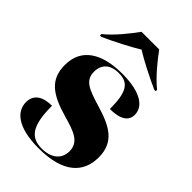

<svg xmlns="http://www.w3.org/2000/svg" viewBox="-229 -858 960 960"><g transform="rotate(45 251.0 -378.0)"><path d="M51 -616V-606H61C120 -632 206 -677 248 -703C289 -677 376 -632 435 -606H445V-616C397 -654 342 -721 310 -766H185C153 -721 99 -654 51 -616ZM233 10C408 10 478 -64 478 -171C478 -279 405 -318 297 -350C204 -378 158 -395 158 -457C158 -509 191 -540 251 -540C321 -540 346 -499 346 -381C422 -381 455 -407 455 -449C455 -502 403 -550 266 -550C125 -550 31 -497 31 -378C31 -276 91 -232 213 -197C295 -174 353 -155 353 -89C353 -34 312 0 245 0C162 0 130 -53 130 -188C72 -188 25 -167 25 -109C25 -44 84 10 233 10Z"/></g></svg>

Font: Noto Serif Display Black
Style: Regular
Weight: 900
Designer: Monotype Design Team
Foundry: Monotype Imaging Inc.
Version: Version 2.009